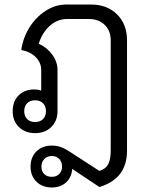

<svg xmlns="http://www.w3.org/2000/svg" viewBox="-20 -578 661 848"><path d="M541 -400V87Q541 149 511 189Q481 229 419 248L299 168Q296 206 271.5 228Q247 250 209 250Q167 250 141 224.5Q115 199 115 158Q115 116 141 90.5Q167 65 209 65Q229 65 247 71Q265 77 288 92L419 177Q447 168 458 147Q469 126 469 87V-400Q469 -442 442.5 -468Q416 -494 373 -494H276Q234 -494 200.5 -464.5Q167 -435 151 -385Q188 -368 211 -336.5Q234 -305 234 -269V-87Q234 -44 206.5 -17Q179 10 135 10Q91 10 63.5 -17Q36 -44 36 -87Q36 -131 62.5 -157Q89 -183 132 -183Q147 -183 162 -178V-269Q162 -301 138 -325.5Q114 -350 74 -357Q81 -409 109 -455Q137 -501 180.5 -529.5Q224 -558 274 -558H382Q453 -558 497 -514.5Q541 -471 541 -400ZM183 -87Q183 -109 170 -122Q157 -135 135 -135Q113 -135 100 -122Q87 -109 87 -87Q87 -65 100 -52Q113 -39 135 -39Q157 -39 170 -52Q183 -65 183 -87ZM254 158Q254 137 241.5 124Q229 111 209 111Q189 111 176 124Q163 137 163 158Q163 179 175.5 191Q188 203 209 203Q229 203 241.5 190.5Q254 178 254 158Z"/></svg>

Font: Stavian Regular
Style: Regular
Weight: 400
Version: Version 1.000; ttfautohint (v1.6)